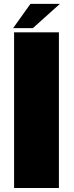

<svg xmlns="http://www.w3.org/2000/svg" viewBox="-20 -948 372 968"><path d="M51 0H277V-785H51ZM46 -806H145.5L282 -928.5H133.5Z"/></svg>

Font: Anybody Thin Black
Style: Regular
Weight: 900
Version: Version 1.113;gftools[0.9.25]